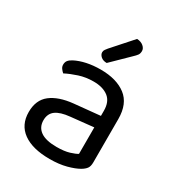

<svg xmlns="http://www.w3.org/2000/svg" viewBox="-169 -792 837 911"><g transform="rotate(30 249.5 -336.5)"><path d="M240 -52Q282 -52 309.5 -60.5Q337 -69 349 -77V-222L225 -209Q173 -204 148 -185.5Q123 -167 123 -131Q123 -93 152 -72.5Q181 -52 240 -52ZM239 -475Q326 -475 377 -436Q428 -397 428 -313V-76Q428 -54 419.5 -42.5Q411 -31 394 -21Q370 -7 330.5 3.5Q291 14 240 14Q146 14 94.5 -23Q43 -60 43 -130Q43 -196 86 -229.5Q129 -263 207 -271L349 -285V-313Q349 -363 319 -386Q289 -409 238 -409Q196 -409 159 -397Q122 -385 93 -370Q85 -377 78.5 -386Q72 -395 72 -406Q72 -420 79 -429Q86 -438 101 -446Q128 -460 163 -467.5Q198 -475 239 -475ZM315 -687Q337 -686 350.5 -674.5Q364 -663 364 -649Q364 -635 358 -626.5Q352 -618 338 -605L247 -516Q227 -516 215 -526.5Q203 -537 203 -550Q203 -558 208 -565Q213 -572 218 -578Z"/></g></svg>

Font: Baloo Da 2
Style: Regular
Weight: 400
Designer: Noopur Datye, Sulekha Rajkumar and Ek Type
Foundry: Ek Type
Version: Version 1.640;hotconv 1.0.111;makeotfexe 2.5.65597; ttfautoh